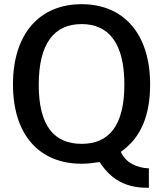

<svg xmlns="http://www.w3.org/2000/svg" viewBox="-20 -772 779 917"><path d="M42 -369C42 -126 169 10 370 10C397 10 422 7 456 2C524 108 610 125 691 125V32C633 30 580 5 557 -47C654 -114 697 -222 697 -369C697 -611 570 -752 370 -752C169 -752 42 -611 42 -369ZM165 -367C165 -565 239 -657 370 -657C500 -657 574 -565 574 -368C574 -170 499 -85 370 -85C239 -85 165 -170 165 -367Z"/></svg>

Font: Cheyenne Sans Medium
Style: Regular
Weight: 500
Designer: The Public Sans project authors (U.S. Web Design System), Libre Franklin designed by Pablo Impallari and Rodrigo Fuenzal
Foundry: The Cheyenne Sans Project Authors
Version: Version 2.007